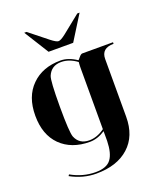

<svg xmlns="http://www.w3.org/2000/svg" viewBox="-167 -846 959 1146"><g transform="rotate(-20 312.5 -273.0)"><path d="M302.7 -625Q317.4 -625 349.6 -650.4L463.9 -742.2H478.5L380.9 -585.9H224.6L127 -742.2H141.6L256.8 -650.4Q289.1 -625 302.7 -625ZM175.8 -253.9Q175.8 -92.8 187.5 -61.5Q210 -5.9 273.4 -5.9Q323.2 -5.9 371.1 -41V-429.7Q371.1 -449.2 373 -466.8Q324.2 -502.9 273.4 -502.9Q210.9 -502.9 187.5 -447.3Q175.8 -419.9 175.8 -253.9ZM371.1 -28.3Q322.3 3.9 273.4 3.9Q157.2 3.9 87.9 -64.5Q19.5 -132.8 19.5 -253.9Q19.5 -375 88.9 -443.4Q158.2 -512.7 273.4 -512.7Q322.3 -512.7 375 -477.5Q377 -477.5 388.7 -492.2Q401.4 -507.8 410.2 -507.8H605.5V-498Q527.3 -498 527.3 -429.7V-63.5Q527.3 59.6 452.1 127Q377 195.3 244.1 195.3Q161.1 195.3 83 152.3L88.9 143.6Q163.1 185.5 244.1 185.5Q314.5 185.5 341.8 148.4Q369.1 112.3 371.1 34.2Z"/></g></svg>

Font: spinwerad
Style: Bold
Weight: 700
Width: 7
Version: Version 0.3